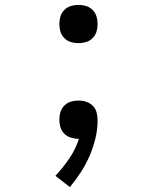

<svg xmlns="http://www.w3.org/2000/svg" viewBox="-20 -558 640 783"><path d="M300 -382Q284 -382 269 -386.5Q254 -391 242.5 -402.5Q231 -414 226.5 -429Q222 -444 222 -460Q222 -476 226.5 -491Q231 -506 242.5 -517.5Q254 -529 269 -533.5Q284 -538 300 -538Q316 -538 331 -533.5Q346 -529 357.5 -517.5Q369 -506 373.5 -491Q378 -476 378 -460Q378 -444 373.5 -429Q369 -414 357.5 -402.5Q346 -391 331 -386.5Q316 -382 300 -382ZM265 205 206 159Q237 126 262.5 88.5Q288 51 302 8Q302 8 301 8Q300 8 299 8Q284 8 268.5 3Q253 -2 242 -13Q231 -24 226.5 -39Q222 -54 222 -70Q222 -86 226.5 -101Q231 -116 242.5 -127.5Q254 -139 269 -143.5Q284 -148 300 -148Q316 -148 331.5 -143Q347 -138 358.5 -126.5Q370 -115 374 -99Q378 -83 378 -67Q378 -30 369 7Q360 44 345 78.5Q330 113 309.5 144.5Q289 176 265 205Z"/></svg>

Font: Iosevka Curly Slab Extended
Style: Regular
Weight: 400
Width: 7
Monospace: yes
Designer: Belleve Invis
Foundry: Belleve Invis
Version: Version 11.1.0; ttfautohint (v1.8.3)